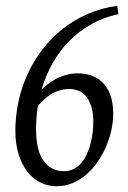

<svg xmlns="http://www.w3.org/2000/svg" viewBox="-20 -630 442 665"><path d="M220.2 -321.8Q191.9 -321.8 165.5 -308.6Q139.2 -295.4 111.3 -263.2Q107.9 -242.7 106.4 -222.7Q105 -202.6 105 -182.1Q105 -108.9 130.9 -73Q156.7 -37.1 201.2 -37.1Q220.7 -37.1 236.1 -45.2Q251.5 -53.2 262.7 -66.9Q273.9 -80.6 281.7 -98.1Q289.6 -115.7 294.2 -134.3Q298.8 -152.8 301 -171.6Q303.2 -190.4 303.2 -206.1Q303.2 -240.7 295.7 -263.2Q288.1 -285.6 276.1 -298.6Q264.2 -311.5 249.5 -316.7Q234.9 -321.8 220.2 -321.8ZM390.1 -581.1Q337.4 -569.8 294.4 -545.2Q251.5 -520.5 218 -486.1Q184.6 -451.7 161.1 -409.2Q137.7 -366.7 124 -319.8Q157.7 -351.6 189 -363.8Q220.2 -376 246.1 -376Q308.6 -376 340.3 -338.9Q372.1 -301.8 372.1 -235.8Q372.1 -209.5 366 -180.4Q359.9 -151.4 347.9 -123.5Q335.9 -95.7 318.8 -70.6Q301.8 -45.4 280 -26.4Q258.3 -7.3 231.9 3.9Q205.6 15.1 175.8 15.1Q144 15.1 117.9 1.2Q91.8 -12.7 73 -37.8Q54.2 -63 43.7 -98.1Q33.2 -133.3 33.2 -175.8Q33.2 -228.5 44.2 -279.1Q55.2 -329.6 76.4 -375.2Q97.7 -420.9 128.2 -460.4Q158.7 -500 198 -530.8Q237.3 -561.5 284.7 -582Q332 -602.5 386.2 -609.9Z"/></svg>

Font: Gentium Plus Eur
Style: Italic
Weight: 400
Italic angle: -8°
Designer: J. Victor Gaultney, Annie Olsen, Iska Routamaa, Becca Hirsbrunner
Foundry: SIL International
Version: Version 5.000